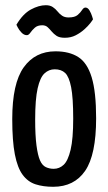

<svg xmlns="http://www.w3.org/2000/svg" viewBox="-20 -707 416 737"><path d="M184 10Q146 10 116.5 0.5Q87 -9 67 -36Q47 -63 37 -114.5Q27 -166 27 -250Q27 -387 71 -448.5Q115 -510 193 -510Q246 -510 280.5 -488Q315 -466 332 -410Q349 -354 349 -253Q349 -113 307 -51.5Q265 10 184 10ZM186 -59Q208 -59 224.5 -74.5Q241 -90 251 -132Q261 -174 261 -252Q261 -332 253 -372.5Q245 -413 230 -427Q215 -441 190 -441Q168 -441 151 -425.5Q134 -410 124.5 -368Q115 -326 115 -248Q115 -187 120 -149Q125 -111 133.5 -91.5Q142 -72 156 -65.5Q170 -59 186 -59ZM229 -562Q208 -562 197 -569.5Q186 -577 178.5 -586Q171 -595 163 -602.5Q155 -610 142 -610Q124 -610 113.5 -600.5Q103 -591 96.5 -581.5Q90 -572 83 -572Q72 -572 62.5 -582Q53 -592 48 -602Q43 -612 43 -612Q68 -654 98.5 -670.5Q129 -687 156 -687Q172 -687 182.5 -680Q193 -673 200.5 -663.5Q208 -654 218 -647Q228 -640 243 -640Q267 -640 278 -649.5Q289 -659 295 -668.5Q301 -678 308 -678Q317 -678 323.5 -667Q330 -656 333.5 -644.5Q337 -633 337 -633Q335 -629 326.5 -618Q318 -607 303.5 -594Q289 -581 270.5 -571.5Q252 -562 229 -562Z"/></svg>

Font: Yanone Kaffeesatz ExtraLight
Style: Regular
Weight: 400
Version: Version 2.003